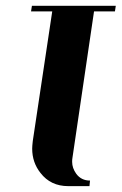

<svg xmlns="http://www.w3.org/2000/svg" viewBox="-20 -635 415 655"><path d="M85.9 -596.2 88.9 -615.2H375L372.1 -596.2H300.8L227.1 -96.2Q226.1 -91.3 226.1 -83Q226.1 -61.5 240.2 -42Q257.3 -19 287.1 -19L285.2 0H212.9Q152.8 0 118.2 -44.9Q89.8 -80.6 89.8 -127.9Q89.8 -136.2 91.8 -153.8L158.2 -596.2Z"/></svg>

Font: Hjet
Style: Italic
Weight: 400
Designer: T. Christopher White
Version: Version 1.2